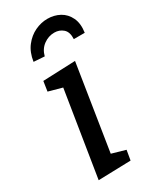

<svg xmlns="http://www.w3.org/2000/svg" viewBox="-197 -831 740 897"><g transform="rotate(-30 172.5 -382.5)"><path d="M55 4 136 -503 171 -442 55 -474 63 -527 238 -534 158 -26 124 -87 239 -54 230 -1ZM224 -769Q260 -769 289.5 -753Q319 -737 334.5 -704.5Q350 -672 343 -625H284Q286 -663 266.5 -680Q247 -697 220 -697Q188 -697 161.5 -677.5Q135 -658 126 -623L68 -627Q75 -675 99.5 -706.5Q124 -738 157 -753.5Q190 -769 224 -769Z"/></g></svg>

Font: Bitter Thin Medium
Style: Italic
Weight: 500
Italic angle: -9°
Version: Version 3.021